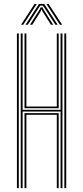

<svg xmlns="http://www.w3.org/2000/svg" viewBox="-20 -973 430 993"><path d="M87.2 0V-800H97V-405H293.2V-800H303V0H293.2V-396.2H97V0ZM106.8 0V-387.8H283.5V0H273.8V-379.2H116.5V0ZM67.5 0V-800H77.2V0ZM312.8 0V-800H322.5V0ZM106.8 -413.5V-800H116.5V-422H273.8V-800H283.5V-413.5ZM88.8 -845 158.8 -952.8H170.5L100.2 -845ZM111.8 -845 181.8 -952.8H208.5L278.2 -845H266.5L213.2 -927.5L202 -944H188.2L176.8 -927.2L123.8 -845ZM135 -845 183.2 -921 190.8 -935H199.5L207 -921L255.2 -845H243.5L199 -915.5L196.2 -924.2H194L191.2 -915.5L146.8 -845ZM289.8 -845 219.8 -952.8H231.2L301.5 -845Z"/></svg>

Font: Big Shoulders Inline Text Thin ExtraLight
Style: Regular
Weight: 250
Version: Version 2.002